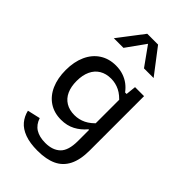

<svg xmlns="http://www.w3.org/2000/svg" viewBox="-295 -905 1211 1211"><g transform="rotate(45 310.0 -300.0)"><path d="M264.2 -525.3Q300.3 -525.3 330.5 -515.1Q360.7 -504.8 383.8 -487.2Q407 -469.5 424.7 -445.5H446.8V-369Q412.8 -409.8 376.8 -427.6Q340.7 -445.3 301 -445.3Q256 -445.3 223.7 -425.8Q191.3 -406.3 174.2 -369.4Q157 -332.5 157 -280.7Q157 -230.3 173.5 -193.8Q190 -157.3 222.1 -137.8Q254.2 -118.2 299.7 -118.2Q339.5 -118.2 375.5 -135.7Q411.5 -153.2 446.8 -194V-117.7H425.2Q394.7 -80.7 353.8 -59.2Q313 -37.7 260.2 -37.7Q198.3 -37.7 153 -68Q107.7 -98.3 83.7 -153.2Q59.7 -208 59.7 -280.7Q59.7 -354.7 84.8 -409.9Q109.8 -465.2 156.1 -495.2Q202.3 -525.3 264.2 -525.3ZM293.8 205.3Q225.8 205.3 179.6 188.2Q133.3 171 107.8 140.6Q82.3 110.2 72.7 69.2L158.3 49.5Q172.7 93.7 206.6 114.7Q240.5 135.7 293.8 135.7Q358.8 135.7 394.9 100.7Q431 65.7 431 -19.2V-422.8H435.7L445.3 -513.7H525.7V-29.2Q525.7 53.8 499.3 105.8Q473 157.7 421.8 181.5Q370.7 205.3 293.8 205.3ZM261.8 -806.2H358.2L487.5 -637.2H401.5L295 -785.8H325L218.5 -637.2H132.5Z"/></g></svg>

Font: Monaspace Neon Var
Style: Regular
Weight: 400
Designer: Riley Cran and the Lettermatic Team
Version: Version 1.000 (Monaspace Neon Var)